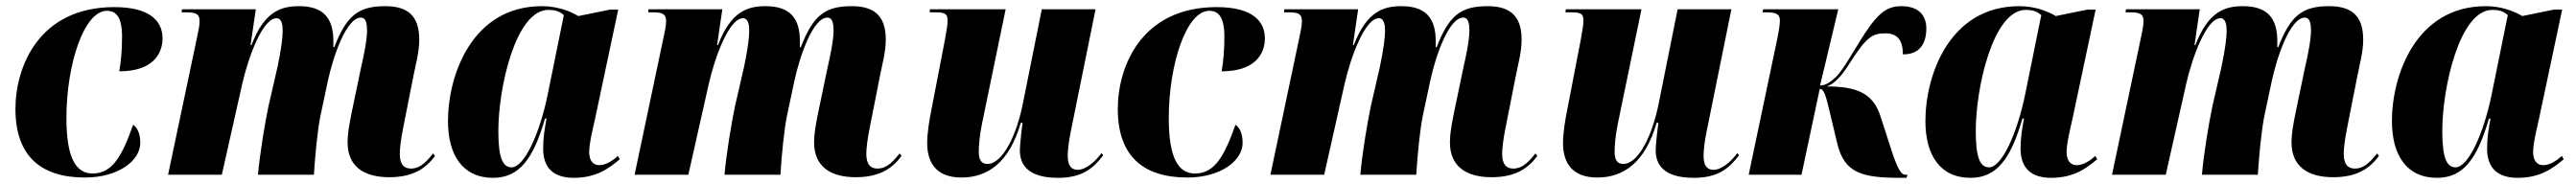

<svg xmlns="http://www.w3.org/2000/svg" viewBox="-20 -566 8337 596"><path d="M255 9C364 9 434 -46 434 -103C434 -138 422 -154 411 -162C375 -61 344 -4 280 -4C225 -4 195 -56 195 -183C195 -358 252 -531 326 -531C355 -531 375 -512 375 -447C375 -405 372 -369 366 -335C472 -335 506 -389 506 -442C506 -498 465 -543 350 -543C106 -543 30 -350 30 -213C30 -57 116 9 255 9Z M1240 8C1320 8 1360 -23 1388 -61L1382 -69C1365 -49 1344 -20 1310 -20C1288 -20 1274 -33 1274 -68C1274 -86 1278 -117 1285 -152L1318 -319C1325 -356 1337 -396 1337 -438C1337 -518 1296 -546 1227 -546C1141 -546 1102 -517 1062 -413H1059C1059 -419 1059 -428 1059 -436C1058 -505 1029 -546 948 -546C892 -546 836 -531 794 -420H791L808 -536H569L568 -526H585C618 -526 626 -518 626 -497C626 -481 621 -462 618 -446L524 0H698L764 -294C784 -382 830 -507 875 -507C893 -507 895 -482 895 -467C895 -445 891 -410 878 -348L849 -222C837 -165 821 -68 815 0H996C1000 -65 1008 -145 1017 -190L1041 -303C1059 -387 1102 -509 1148 -509C1167 -509 1168 -483 1168 -466C1168 -433 1155 -375 1149 -349L1119 -205C1110 -161 1105 -132 1105 -105C1105 -29 1155 8 1240 8Z M1576 10C1660 10 1706 -50 1744 -182H1749C1743 -148 1738 -122 1738 -85C1738 -20 1774 10 1837 10C1914 10 1954 -24 1986 -50L1980 -61C1964 -46 1941 -31 1920 -31C1900 -31 1887 -45 1887 -74C1887 -103 1901 -158 1906 -181L1981 -535H1955L1852 -514C1825 -530 1784 -546 1734 -546C1507 -546 1430 -321 1430 -174C1430 -63 1478 10 1576 10ZM1636 -24C1607 -24 1593 -55 1593 -142C1593 -282 1649 -534 1755 -534C1773 -534 1790 -531 1805 -517L1753 -261C1727 -133 1677 -24 1636 -24Z M2750 8C2830 8 2870 -23 2898 -61L2892 -69C2875 -49 2854 -20 2820 -20C2798 -20 2784 -33 2784 -68C2784 -86 2788 -117 2795 -152L2828 -319C2835 -356 2847 -396 2847 -438C2847 -518 2806 -546 2737 -546C2651 -546 2612 -517 2572 -413H2569C2569 -419 2569 -428 2569 -436C2568 -505 2539 -546 2458 -546C2402 -546 2346 -531 2304 -420H2301L2318 -536H2079L2078 -526H2095C2128 -526 2136 -518 2136 -497C2136 -481 2131 -462 2128 -446L2034 0H2208L2274 -294C2294 -382 2340 -507 2385 -507C2403 -507 2405 -482 2405 -467C2405 -445 2401 -410 2388 -348L2359 -222C2347 -165 2331 -68 2325 0H2506C2510 -65 2518 -145 2527 -190L2551 -303C2569 -387 2612 -509 2658 -509C2677 -509 2678 -483 2678 -466C2678 -433 2665 -375 2659 -349L2629 -205C2620 -161 2615 -132 2615 -105C2615 -29 2665 8 2750 8Z M3404 10C3485 10 3519 -22 3551 -63L3545 -70C3524 -41 3494 -16 3468 -16C3447 -16 3436 -30 3436 -61C3436 -80 3439 -105 3445 -136L3526 -536H3352L3292 -237C3271 -127 3225 -35 3176 -35C3158 -35 3148 -46 3148 -75C3148 -94 3151 -131 3159 -168L3235 -536H2990L2989 -526H3011C3044 -526 3047 -517 3047 -498C3047 -487 3045 -473 3039 -440L2995 -212C2988 -178 2981 -134 2981 -103C2981 -43 3007 9 3092 9C3175 9 3246 -37 3284 -168H3290C3288 -158 3281 -98 3281 -79C3281 -34 3306 10 3404 10Z M3823 9C3932 9 4002 -46 4002 -103C4002 -138 3990 -154 3979 -162C3943 -61 3912 -4 3848 -4C3793 -4 3763 -56 3763 -183C3763 -358 3820 -531 3894 -531C3923 -531 3943 -512 3943 -447C3943 -405 3940 -369 3934 -335C4040 -335 4074 -389 4074 -442C4074 -498 4033 -543 3918 -543C3674 -543 3598 -350 3598 -213C3598 -57 3684 9 3823 9Z M4808 8C4888 8 4928 -23 4956 -61L4950 -69C4933 -49 4912 -20 4878 -20C4856 -20 4842 -33 4842 -68C4842 -86 4846 -117 4853 -152L4886 -319C4893 -356 4905 -396 4905 -438C4905 -518 4864 -546 4795 -546C4709 -546 4670 -517 4630 -413H4627C4627 -419 4627 -428 4627 -436C4626 -505 4597 -546 4516 -546C4460 -546 4404 -531 4362 -420H4359L4376 -536H4137L4136 -526H4153C4186 -526 4194 -518 4194 -497C4194 -481 4189 -462 4186 -446L4092 0H4266L4332 -294C4352 -382 4398 -507 4443 -507C4461 -507 4463 -482 4463 -467C4463 -445 4459 -410 4446 -348L4417 -222C4405 -165 4389 -68 4383 0H4564C4568 -65 4576 -145 4585 -190L4609 -303C4627 -387 4670 -509 4716 -509C4735 -509 4736 -483 4736 -466C4736 -433 4723 -375 4717 -349L4687 -205C4678 -161 4673 -132 4673 -105C4673 -29 4723 8 4808 8Z M5462 10C5543 10 5577 -22 5609 -63L5603 -70C5582 -41 5552 -16 5526 -16C5505 -16 5494 -30 5494 -61C5494 -80 5497 -105 5503 -136L5584 -536H5410L5350 -237C5329 -127 5283 -35 5234 -35C5216 -35 5206 -46 5206 -75C5206 -94 5209 -131 5217 -168L5293 -536H5048L5047 -526H5069C5102 -526 5105 -517 5105 -498C5105 -487 5103 -473 5097 -440L5053 -212C5046 -178 5039 -134 5039 -103C5039 -43 5065 9 5150 9C5233 9 5304 -37 5342 -168H5348C5346 -158 5339 -98 5339 -79C5339 -34 5364 10 5462 10Z M6130 10H6151L6154 0H6147C6134 0 6122 -16 6098 -92L6067 -188C6044 -262 5993 -286 5893 -286C5916 -294 5940 -318 5966 -360C6022 -448 6041 -458 6083 -458C6122 -458 6139 -435 6139 -390C6194 -389 6215 -426 6215 -474C6215 -509 6197 -546 6134 -546C6084 -546 6054 -521 5997 -428C5964 -374 5944 -339 5923 -317C5905 -300 5888 -289 5871 -289L5930 -536H5687L5685 -526H5699C5737 -526 5741 -515 5741 -497C5741 -489 5738 -466 5731 -433L5640 0H5811L5870 -278C5885 -278 5890 -255 5906 -188L5927 -100C5950 -6 6006 10 6130 10Z M6358 10C6442 10 6488 -50 6526 -182H6531C6525 -148 6520 -122 6520 -85C6520 -20 6556 10 6619 10C6696 10 6736 -24 6768 -50L6762 -61C6746 -46 6723 -31 6702 -31C6682 -31 6669 -45 6669 -74C6669 -103 6683 -158 6688 -181L6763 -535H6737L6634 -514C6607 -530 6566 -546 6516 -546C6289 -546 6212 -321 6212 -174C6212 -63 6260 10 6358 10ZM6418 -24C6389 -24 6375 -55 6375 -142C6375 -282 6431 -534 6537 -534C6555 -534 6572 -531 6587 -517L6535 -261C6509 -133 6459 -24 6418 -24Z M7532 8C7612 8 7652 -23 7680 -61L7674 -69C7657 -49 7636 -20 7602 -20C7580 -20 7566 -33 7566 -68C7566 -86 7570 -117 7577 -152L7610 -319C7617 -356 7629 -396 7629 -438C7629 -518 7588 -546 7519 -546C7433 -546 7394 -517 7354 -413H7351C7351 -419 7351 -428 7351 -436C7350 -505 7321 -546 7240 -546C7184 -546 7128 -531 7086 -420H7083L7100 -536H6861L6860 -526H6877C6910 -526 6918 -518 6918 -497C6918 -481 6913 -462 6910 -446L6816 0H6990L7056 -294C7076 -382 7122 -507 7167 -507C7185 -507 7187 -482 7187 -467C7187 -445 7183 -410 7170 -348L7141 -222C7129 -165 7113 -68 7107 0H7288C7292 -65 7300 -145 7309 -190L7333 -303C7351 -387 7394 -509 7440 -509C7459 -509 7460 -483 7460 -466C7460 -433 7447 -375 7441 -349L7411 -205C7402 -161 7397 -132 7397 -105C7397 -29 7447 8 7532 8Z M7868 10C7952 10 7998 -50 8036 -182H8041C8035 -148 8030 -122 8030 -85C8030 -20 8066 10 8129 10C8206 10 8246 -24 8278 -50L8272 -61C8256 -46 8233 -31 8212 -31C8192 -31 8179 -45 8179 -74C8179 -103 8193 -158 8198 -181L8273 -535H8247L8144 -514C8117 -530 8076 -546 8026 -546C7799 -546 7722 -321 7722 -174C7722 -63 7770 10 7868 10ZM7928 -24C7899 -24 7885 -55 7885 -142C7885 -282 7941 -534 8047 -534C8065 -534 8082 -531 8097 -517L8045 -261C8019 -133 7969 -24 7928 -24Z"/></svg>

Font: Noto Serif Display Condensed Black
Style: Italic
Weight: 900
Width: 3
Italic angle: -12°
Designer: Monotype Design Team
Foundry: Monotype Imaging Inc.
Version: Version 2.009